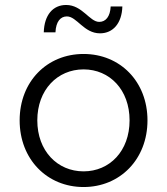

<svg xmlns="http://www.w3.org/2000/svg" viewBox="-20 -747 671 772"><path d="M316 5C463 5 573 -107 573 -263C573 -419 463 -530 316 -530C169 -530 59 -419 59 -263C59 -107 169 5 316 5ZM316 -58C211 -58 130 -140 130 -263C130 -386 211 -468 316 -468C421 -468 501 -386 501 -263C501 -140 421 -58 316 -58ZM382 -613C435 -613 470 -654 472 -721H425C423 -680 405 -659 379 -659C340 -659 311 -727 246 -727C193 -727 158 -687 156 -617H203C205 -660 223 -681 249 -681C289 -681 317 -613 382 -613Z"/></svg>

Font: Chess Sans
Style: Regular
Weight: 400
Designer: Wolf Bōese
Foundry: Wolf Bōese
Version: Version 7.223;Glyphs 3.3 (3306)